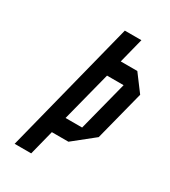

<svg xmlns="http://www.w3.org/2000/svg" viewBox="-167 -752 741 836"><g transform="rotate(30 204.0 -333.5)"><path d="M177.5 -208.3H260.8L325 -458.3H241.7ZM125 0H41.7L210.8 -666.7H294.2L262.5 -541.7H345.8L408.3 -458.3L344.2 -208.3L240 -125H156.7Z"/></g></svg>

Font: Yulong
Style: Italic
Weight: 400
Italic angle: -14.25°
Designer: GGBotNet
Foundry: f0n7.com
Version: 1.00